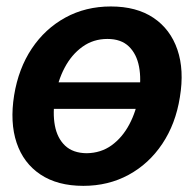

<svg xmlns="http://www.w3.org/2000/svg" viewBox="-20 -573 610 603"><path d="M473.6 -314.5 459.5 -231H96.7L110.8 -314.5ZM241.7 10.7Q160.6 10.7 107.2 -24.9Q53.7 -60.5 32.2 -124.5Q10.7 -188.5 24.4 -273.9Q38.1 -357.9 79.8 -420.4Q121.6 -482.9 185.3 -517.8Q249 -552.7 328.1 -552.7Q408.7 -552.7 461.9 -517.1Q515.1 -481.4 537.1 -417.2Q559.1 -353 544.9 -267.6Q531.7 -184.1 489.7 -121.3Q447.8 -58.6 384 -23.9Q320.3 10.7 241.7 10.7ZM252 -91.8Q296.9 -92.3 330.6 -116.7Q364.3 -141.1 386.2 -182.4Q408.2 -223.6 416 -274.4Q424.3 -323.7 416.7 -363.5Q409.2 -403.3 384.8 -427Q360.4 -450.7 317.4 -450.7Q272.9 -450.7 238.8 -426Q204.6 -401.4 182.9 -360.1Q161.1 -318.8 153.3 -267.6Q145 -218.8 152.3 -179Q159.7 -139.2 184.3 -115.7Q209 -92.3 252 -91.8Z"/></svg>

Font: Inter Tight SemiBold
Style: Italic
Weight: 600
Italic angle: -9.39999°
Designer: Rasmus Andersson
Foundry: rsms
Version: Version 3.004